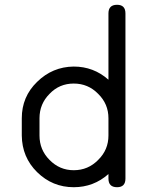

<svg xmlns="http://www.w3.org/2000/svg" viewBox="-20 -782 665 802"><path d="M71 -288V-254V-233V-216C71.7 -155.3 93 -104.3 135 -63C177.7 -21 228.7 0 288 0C343.3 0 391.7 -18.3 433 -55V-36C433 -12 445 0 469 0C492.3 0 504 -12 504 -36V-726C504 -750 492.3 -762 469 -762C445 -762 433 -750 433 -726V-449C391.7 -485.7 343.3 -504 288 -504C228.7 -503.3 177.7 -482 135 -440C92.3 -398.7 71 -348 71 -288ZM288 -433C328 -433 362 -418.7 390 -390C418.7 -362 433 -328 433 -288V-216C433 -176 418.7 -142 390 -114C362 -85.3 328 -71 288 -71C248.7 -71 215 -85.3 187 -114C159 -142 145 -176 145 -216V-288C145 -328 159 -362 187 -390C214.3 -418.7 248 -433 288 -433Z"/></svg>

Font: Semi-Coder
Style: Regular
Weight: 400
Version: 0.1000